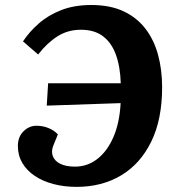

<svg xmlns="http://www.w3.org/2000/svg" viewBox="-20 -735 704 768"><path d="M463 -402Q461 -468.5 443.5 -516.5Q426 -564.5 391.7 -590.2Q357.5 -616 303.5 -616Q251.5 -616 210 -589.7Q168.5 -563.5 132.5 -517L72 -569.5Q97 -607.5 134.7 -640.7Q172.5 -674 224.7 -694.5Q277 -715 345.5 -715Q420.5 -715 474.3 -689.8Q528 -664.5 562.3 -619.5Q596.5 -574.5 612.5 -514.8Q628.5 -455 628.5 -386Q628.5 -257.5 585 -168.5Q541.5 -79.5 464.5 -33.5Q387.5 12.5 286.5 12.5Q236.5 12.5 193.7 1.2Q151 -10 119 -31.5Q87 -53 69.2 -83.3Q51.5 -113.5 51.5 -151Q51.5 -187.5 74 -209.8Q96.5 -232 126 -232Q151 -232 173.5 -223Q196 -214 211.5 -197.5L194 -154.5Q184 -131 191 -111.3Q198 -91.5 220.7 -80Q243.5 -68.5 280 -68.5Q330 -68.5 369.7 -99.5Q409.5 -130.5 434 -187.5Q458.5 -244.5 462.5 -322.5L167 -312.5L172.5 -402Z"/></svg>

Font: Literata
Style: Italic
Weight: 400
Italic angle: -2°
Designer: Latin by Veronika Burian and Jose Scaglione. Greek by Irene Vlachou. Cyrillic by Vera Evstafieva
Foundry: TypeTogether
Version: Version 3.103;gftools[0.9.29]